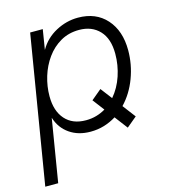

<svg xmlns="http://www.w3.org/2000/svg" viewBox="-124 -612 800 904"><g transform="rotate(-15 276.0 -160.5)"><path d="M-15.1 204.1 104 -515.6H165.5L149.9 -419.4H150.4Q179.2 -469.7 231 -497.3Q282.7 -524.9 338.9 -524.9Q426.3 -524.9 477.3 -467.8Q528.3 -410.6 528.3 -315.9Q528.3 -246.6 503.7 -180.9Q479 -115.2 434.1 -68.4L481.9 -5.4L432.1 36.1L384.3 -26.9Q356.9 -9.8 325.4 -0.2Q293.9 9.3 258.8 9.3Q199.2 9.3 157 -20Q114.7 -49.3 98.6 -100.6H98.1L47.9 204.1ZM354.5 -172.9 397 -117.2Q430.2 -155.8 447.8 -208Q465.3 -260.3 465.3 -315.4Q465.3 -389.2 428.2 -428.5Q391.1 -467.8 329.1 -467.8Q278.3 -467.8 238.5 -444.8Q198.7 -421.9 170.9 -383.3Q143.1 -344.7 128.7 -297.4Q114.3 -250 114.3 -201.7Q114.3 -129.9 150.4 -89.1Q186.5 -48.3 251.5 -48.3Q278.8 -48.3 302.7 -55.2Q326.7 -62 347.7 -74.7L304.7 -131.3Z"/></g></svg>

Font: Inter Display Light
Style: Italic
Weight: 300
Italic angle: -9.39999°
Designer: Rasmus Andersson
Foundry: rsms
Version: Version 4.000;git-a52131595